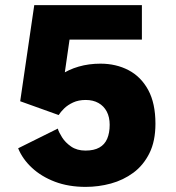

<svg xmlns="http://www.w3.org/2000/svg" viewBox="-20 -720 690 751"><path d="M315 11Q248 11 194.8 -9.2Q141.5 -29.5 104.8 -63.8Q68 -98 51 -140L206 -217Q210 -203 222.8 -182.8Q235.5 -162.5 258.2 -146.8Q281 -131 314.5 -131Q347.5 -131 368.5 -142.8Q389.5 -154.5 399.2 -177.2Q409 -200 409 -232Q409 -262 397.5 -283.8Q386 -305.5 365 -317.2Q344 -329 315.5 -329Q287 -329 266 -319.2Q245 -309.5 231 -295.8Q217 -282 209.5 -270L135 -310.5Q143.5 -346 164.2 -375.5Q185 -405 216.5 -426.5Q248 -448 287.8 -459.5Q327.5 -471 373 -471Q434 -471 482.8 -445.5Q531.5 -420 559.8 -368Q588 -316 588 -236Q588 -168 564.5 -120.8Q541 -73.5 501.8 -44.5Q462.5 -15.5 414 -2.2Q365.5 11 315 11ZM209.5 -270 59 -324 114 -700H535V-565H252Z"/></svg>

Font: Trispace Thin ExtraBold
Style: Regular
Weight: 800
Version: Version 1.210